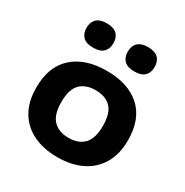

<svg xmlns="http://www.w3.org/2000/svg" viewBox="-181 -936 1050 1091"><g transform="rotate(30 344.0 -390.0)"><path d="M344.5 10.5Q253.5 10.5 186 -22Q118.5 -54.5 81 -117.8Q43.5 -181 43.5 -273.5Q43.5 -410.5 123.5 -483Q203.5 -555.5 344.5 -555.5Q486 -555.5 565.5 -483.5Q645 -411.5 645 -273.5Q645 -182 607.5 -118.5Q570 -55 502.2 -22.2Q434.5 10.5 344.5 10.5ZM344.5 -116.5Q409 -116.5 444.8 -153.2Q480.5 -190 480.5 -273Q480.5 -356.5 444.8 -392.5Q409 -428.5 344.5 -428.5Q280 -428.5 244 -392.5Q208 -356.5 208 -273.5Q208 -190.5 244 -153.5Q280 -116.5 344.5 -116.5ZM480 -630Q435 -630 413.2 -651.2Q391.5 -672.5 391.5 -709.5Q391.5 -747 413.2 -768.2Q435 -789.5 480 -789.5Q525 -789.5 546.5 -768.2Q568 -747 568 -709.5Q568 -672.5 546.5 -651.2Q525 -630 480 -630ZM209 -630Q164 -630 142.5 -651.2Q121 -672.5 121 -709.5Q121 -747 142.5 -768.2Q164 -789.5 209 -789.5Q254 -789.5 275.8 -768.2Q297.5 -747 297.5 -709.5Q297.5 -672.5 275.8 -651.2Q254 -630 209 -630Z"/></g></svg>

Font: Encode Sans Expanded
Style: Bold
Weight: 700
Width: 7
Designer: Multiple Designers
Foundry: Impallari Type
Version: Version 3.000; ttfautohint (v1.8.3) -l 8 -r 50 -G 200 -x 14 